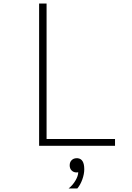

<svg xmlns="http://www.w3.org/2000/svg" viewBox="-20 -820 740 1080"><path d="M200 0V-800H242V-38H627V0ZM411 150Q394 150 383 139Q372 128 372 110Q372 92 383 81Q394 70 411 70Q413 70 414 70Q415 70 416 70Q454 73 454 132Q454 159 443 189.5Q432 220 415 240H366Q389 222 404.5 195.5Q420 169 420 149Q416 150 411 150Z"/></svg>

Font: Martian Mono Thin
Style: Regular
Weight: 100
Monospace: yes
Designer: Roman Shamin
Foundry: Evil Martians
Version: Version 1.000; ttfautohint (v1.8.4.7-5d5b)